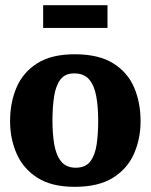

<svg xmlns="http://www.w3.org/2000/svg" viewBox="-20 -713 583 743"><path d="M269 10Q180 10 125 -25Q70 -60 44.5 -118Q19 -176 19 -244Q19 -316 44 -374.5Q69 -433 124 -468Q179 -503 269 -503Q362 -503 418 -468Q474 -433 499 -374.5Q524 -316 524 -244Q524 -176 498.5 -118Q473 -60 417 -25Q361 10 269 10ZM273 -64Q311 -64 329.5 -88.5Q348 -113 354 -154Q360 -195 360 -246Q360 -299 352.5 -340.5Q345 -382 325 -405.5Q305 -429 267 -429Q232 -429 214 -405.5Q196 -382 189.5 -340.5Q183 -299 183 -246Q183 -195 190 -154Q197 -113 216.5 -88.5Q236 -64 273 -64ZM147 -605V-693H396V-605Z"/></svg>

Font: Manuale ExtraBold
Style: Regular
Weight: 800
Version: Version 1.002